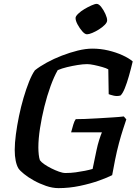

<svg xmlns="http://www.w3.org/2000/svg" viewBox="-20 -971 720 991"><path d="M282 0Q251 0 217.5 -11.5Q184 -23 154.5 -39.5Q125 -56 104 -73Q83 -90 75 -102Q66 -117 61 -141.5Q56 -166 56 -197Q56 -232 62 -277.5Q68 -323 78 -371.5Q88 -420 101.5 -466Q115 -512 130 -549.5Q145 -587 160 -608Q185 -628 221.5 -648Q258 -668 299.5 -684Q341 -700 381.5 -710Q422 -720 457 -720Q499 -720 539 -710.5Q579 -701 612 -686Q645 -671 665 -654Q656 -616 645.5 -579Q635 -542 624 -515Q613 -488 602 -478Q584 -473 566 -477.5Q548 -482 541 -485L539 -613Q529 -619 508 -625Q487 -631 465.5 -635.5Q444 -640 430 -640Q409 -640 381 -635.5Q353 -631 326 -624.5Q299 -618 278 -609Q259 -576 241 -526.5Q223 -477 209 -420.5Q195 -364 186.5 -309Q178 -254 178 -210Q178 -191 180 -173Q182 -155 186 -144Q193 -134 209 -123Q225 -112 245 -102Q265 -92 284.5 -85Q304 -78 318 -78Q345 -78 370.5 -81.5Q396 -85 418.5 -89.5Q441 -94 458 -99L478 -195Q484 -224 492 -249Q500 -274 506 -288H347Q353 -310 358.5 -328.5Q364 -347 371 -356Q387 -356 419 -357Q451 -358 488.5 -360.5Q526 -363 561 -365Q596 -367 619 -370L632 -355Q626 -337 615.5 -305Q605 -273 594 -232Q583 -191 574 -146L559 -67Q536 -55 491.5 -39Q447 -23 392 -11.5Q337 0 282 0ZM429 -794Q418 -794 404.5 -809.5Q391 -825 380.5 -844.5Q370 -864 370 -878Q370 -887 383.5 -900Q397 -913 415.5 -924Q434 -935 452 -943Q470 -951 479 -951Q490 -951 502.5 -935Q515 -919 524 -899Q533 -879 533 -866Q533 -855 520.5 -842.5Q508 -830 490.5 -819Q473 -808 456 -801Q439 -794 429 -794Z"/></svg>

Font: Texturina Medium 12pt SemiBold
Style: Italic
Weight: 600
Italic angle: -11°
Version: Version 1.002